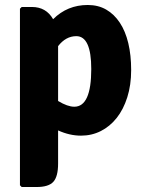

<svg xmlns="http://www.w3.org/2000/svg" viewBox="-20 -534 578 770"><path d="M305 10Q259 10 213 -11V122Q213 174 194 195Q175 216 127 216H67L60 209V-499L67 -506H108Q165 -506 193 -457Q250 -514 332 -514Q374 -514 406 -495.5Q438 -477 460.5 -443Q483 -409 494.5 -361Q506 -313 506 -253Q506 -193 490.5 -144Q475 -95 448 -61Q421 -27 384.5 -8.5Q348 10 305 10ZM286 -389Q244 -389 213 -349V-129Q251 -106 278 -106Q346 -106 346 -257Q346 -389 286 -389Z"/></svg>

Font: Signika
Style: Bold
Weight: 700
Designer: Anna Giedrys
Foundry: Anna Giedrys
Version: Version 1.001